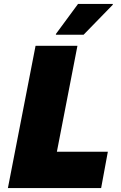

<svg xmlns="http://www.w3.org/2000/svg" viewBox="-20 -952 612 972"><path d="M20 0 160 -720H372L268 -184H526L492 0ZM263 -776V-780L375 -932H551V-928L403 -776Z"/></svg>

Font: Kufam Black
Style: Italic
Weight: 900
Italic angle: -11°
Designer: Artur Schmal
Foundry: Original Type
Version: Version 1.301; ttfautohint (v1.8.3)